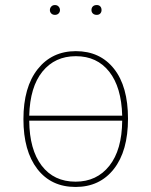

<svg xmlns="http://www.w3.org/2000/svg" viewBox="-20 -732 600 762"><path d="M488 -261Q488 -133 432 -61.5Q376 10 280 10Q183 10 128 -61.5Q73 -133 73 -259Q73 -386 129.5 -457.5Q186 -529 281 -529Q377 -529 432.5 -459Q488 -389 488 -261ZM96 -273H465Q462 -386 413.5 -447.5Q365 -509 281 -509Q198 -509 148.5 -448Q99 -387 96 -273ZM465 -253H96Q97 -138 145.5 -74.5Q194 -11 280 -11Q364 -11 414 -74Q464 -137 465 -253ZM218 -692Q218 -684 212.5 -678.5Q207 -673 198 -673Q189 -673 183.5 -678.5Q178 -684 178 -692Q178 -700 183.5 -706Q189 -712 198 -712Q207 -712 212.5 -706Q218 -700 218 -692ZM383 -692Q383 -684 378 -678.5Q373 -673 364 -673Q354 -673 348.5 -678.5Q343 -684 343 -692Q343 -701 348.5 -706.5Q354 -712 364 -712Q373 -712 378 -706.5Q383 -701 383 -692Z"/></svg>

Font: Fira Sans Thin
Style: Regular
Weight: 100
Designer: bBox Type GmbH & Carrois Corporate GbR & Edenspiekermann AG
Foundry: bBox Type GmbH & Carrois Corporate GbR & Edenspiekermann AG
Version: Version 4.301